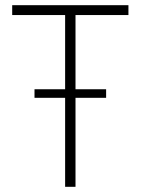

<svg xmlns="http://www.w3.org/2000/svg" viewBox="-20 -720 542 740"><path d="M113 -343H231V0H271V-343H389V-376H271V-662H475V-700H27V-662H231V-376H113Z"/></svg>

Font: Fixel Text ExtraLight
Style: Regular
Weight: 200
Width: 4
Designer: AlfaBravo + MacPaw
Foundry: Kyrylo Tkachov, Marchela Mozhyna, Serhii Makarenko, Maria Weinstein, Zakhar Kryvoshyya
Version: Version 1.211